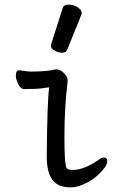

<svg xmlns="http://www.w3.org/2000/svg" viewBox="-20 -790 540 834"><path d="M287.1 23.9Q231 23.9 207 -9.5Q183.1 -43 183.1 -109.9Q185.1 -356.9 193.8 -410.2H189.9Q149.9 -403.8 124.5 -403.8Q99.1 -403.8 85.9 -402.8Q69.8 -402.8 59.3 -424.3Q48.8 -445.8 48.8 -461.9Q48.8 -484.9 64 -484.9Q102.1 -479 112.8 -479Q183.1 -479 223.1 -488.8Q246.1 -488.8 266.1 -462.9Q273.9 -453.1 273.9 -439Q259.8 -319.8 259.8 -199.2Q259.8 -75.2 269 -61Q273.9 -51.8 296.9 -51.8Q341.8 -51.8 402.8 -91.8Q420.9 -106 432.1 -106Q445.8 -106 445.8 -88.9Q445.8 -77.1 432.4 -59.1Q418.9 -41 396.5 -22Q374 -2.9 343 10.5Q312 23.9 287.1 23.9ZM250 -561Q233.9 -561 217.5 -570.1Q201.2 -579.1 201.2 -589.8Q201.2 -598.1 203.1 -600.1L252 -753.9Q255.9 -770 278.8 -770Q297.9 -770 316.4 -759Q335 -748 335 -731.9Q335 -728 272 -574.2Q267.1 -561 250 -561Z"/></svg>

Font: LXGW WenKai Mono GB Screen
Style: Regular
Weight: 400
Monospace: yes
Designer: LXGW / Fontworks Inc.
Foundry: LXGW / Fontworks Inc.
Version: Version 1.510;January 18,2025